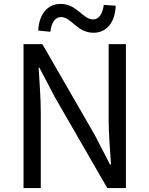

<svg xmlns="http://www.w3.org/2000/svg" viewBox="-20 -959 762 979"><path d="M457 -792C523 -792 567 -844 570 -930L509 -934C503 -886 483 -860 455 -860C402 -860 373 -939 289 -939C222 -939 179 -887 175 -803L237 -797C242 -846 263 -872 291 -872C344 -872 373 -792 457 -792ZM100 0H188V-385C188 -462 181 -540 177 -614H181L260 -463L527 0H622V-734H534V-352C534 -276 541 -194 546 -120H541L463 -271L196 -734H100Z"/></svg>

Font: Noto Sans JP
Style: Regular
Weight: 400
Designer: Ryoko NISHIZUKA  (kana, bopomofo & ideographs); Paul D. Hunt (Latin, Greek & Cyrillic); Sandoll Communications , Soo-you
Foundry: Adobe
Version: Version 2.002;hotconv 1.0.116;makeotfexe 2.5.65601